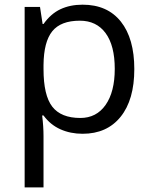

<svg xmlns="http://www.w3.org/2000/svg" viewBox="-20 -565 653 825"><path d="M335 9.8Q282.7 9.8 239.5 -9.5Q196.3 -28.8 167 -68.8H161.1Q167 -22 167 20V240.2H85.9V-535.2H151.9L163.1 -461.9H167Q198.2 -505.9 239.7 -525.4Q281.2 -544.9 335 -544.9Q441.4 -544.9 499.3 -472.2Q557.1 -399.4 557.1 -268.1Q557.1 -136.2 498.3 -63.2Q439.5 9.8 335 9.8ZM323.2 -476.1Q241.2 -476.1 204.6 -430.7Q168 -385.3 167 -286.1V-268.1Q167 -155.3 204.6 -106.7Q242.2 -58.1 325.2 -58.1Q394.5 -58.1 433.8 -114.3Q473.1 -170.4 473.1 -269Q473.1 -369.1 433.8 -422.6Q394.5 -476.1 323.2 -476.1Z"/></svg>

Font: WebKoruri
Style: Regular
Weight: 400
Foundry: lindwurm / mohemohe
Version: Version 1.00